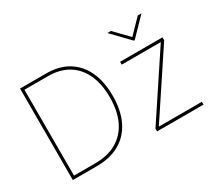

<svg xmlns="http://www.w3.org/2000/svg" viewBox="-135 -1040 1492 1322"><g transform="rotate(-30 611.0 -379.0)"><path d="M300.3 0H121.6V-22.5H300.3Q401.4 -22.5 471.9 -63.5Q542.5 -104.5 579.1 -181.6Q615.7 -258.8 615.7 -366.2Q615.7 -472.7 580.8 -548.3Q545.9 -624 479.7 -664.6Q413.6 -705.1 318.8 -705.1H121.6V-727.5H318.8Q419.4 -727.5 490.7 -684.3Q562 -641.1 600.1 -560.3Q638.2 -479.5 638.2 -366.2Q638.2 -250.5 598.4 -168.5Q558.6 -86.4 482.9 -43.2Q407.2 0 300.3 0ZM132.3 -727.5V0H109.9V-727.5ZM779.8 0V-22.5L1107.9 -517.6V-520H798.8V-542.5H1135.7V-519L808.1 -24.9V-22.5H1148.9V0ZM850.6 -757.8 957 -647.9 1063.5 -757.8H1090.8V-755.4L960.9 -621.6H953.1L824.2 -755.4V-757.8Z"/></g></svg>

Font: Inter 16pt Thin
Style: Regular
Weight: 250
Version: Version 4.001;git-66647c0bb